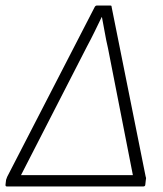

<svg xmlns="http://www.w3.org/2000/svg" viewBox="-32 -675 589 695"><path d="M-7 0Q-13 0 -12 -7L-10 -24Q-9 -27 -8 -29.5Q-7 -32 -6 -35L311 -650Q314 -655 319 -655H366Q370 -655 371 -654Q372 -653 372 -650L495 -37Q496 -34 496.5 -31.5Q497 -29 496 -25L494 -7Q494 0 486 0ZM44 -41H449L359 -500Q352 -530 347 -559Q342 -588 337 -613H336Q323 -586 310 -559.5Q297 -533 283 -507Z"/></svg>

Font: Sofia Sans ExtraLight
Style: Italic
Weight: 250
Italic angle: -9°
Version: Version 4.100-B